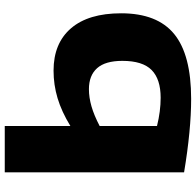

<svg xmlns="http://www.w3.org/2000/svg" viewBox="-28 -566 804 787"><g transform="rotate(90 373.5 -172.0)"><path d="M686 -525V210H496V-59Q437 -23 382 -6.5Q327 10 269 10Q157 10 95.5 -61.5Q34 -133 34 -267Q34 -415 119 -484.5Q204 -554 385 -554Q512 -554 686 -525ZM496 -414Q436 -429 380 -429Q304 -429 266.5 -392Q229 -355 229 -272Q229 -202 259 -168.5Q289 -135 345 -135Q379 -135 415.5 -145.5Q452 -156 496 -179Z"/></g></svg>

Font: Georama Extended
Style: Bold
Weight: 700
Width: 7
Designer: Jean-Baptiste Levee
Foundry: Production Type
Version: Version 1.000